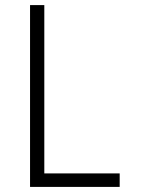

<svg xmlns="http://www.w3.org/2000/svg" viewBox="-20 -734 570 754"><path d="M98 0H450V-53H154V-714H98Z"/></svg>

Font: Noto Sans Mono Condensed Light
Style: Regular
Weight: 300
Width: 3
Designer: Monotype Design Team
Foundry: Monotype Imaging Inc.
Version: Version 2.014